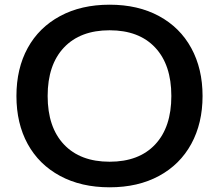

<svg xmlns="http://www.w3.org/2000/svg" viewBox="-20 -784 933 818"><path d="M50 -375Q50 -492 98 -579.5Q146 -667 236 -715.5Q326 -764 447 -764Q568 -764 657.5 -715.5Q747 -667 795 -579Q843 -491 843 -375Q843 -259 795 -171Q747 -83 657.5 -34.5Q568 14 447 14Q326 14 236 -34.5Q146 -83 98 -170.5Q50 -258 50 -375ZM710 -375Q710 -508 641 -581.5Q572 -655 447 -655Q322 -655 252.5 -581.5Q183 -508 183 -375Q183 -242 252.5 -168.5Q322 -95 447 -95Q572 -95 641 -168.5Q710 -242 710 -375Z"/></svg>

Font: Unbounded Variable
Style: Regular
Weight: 400
Designer: Luke Prowse, Jean-Baptiste Morizot, Fátima Lázaro, Florian Runge
Foundry: NaN
Version: Version 1.600;FEAKit 1.0